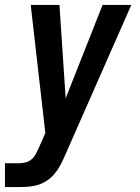

<svg xmlns="http://www.w3.org/2000/svg" viewBox="-47 -540 567 775"><path d="M-27 215V119H30Q43 119 56.5 115.5Q70 112 80.5 103Q91 94 97.5 81.5Q104 69 110 56L136 -3L77 -520H193L218 -143L367 -520H483L212 95Q204 113 194.5 130.5Q185 148 171.5 163.5Q158 179 141 190Q124 201 105.5 206.5Q87 212 68 213.5Q49 215 30 215Z"/></svg>

Font: Iosevka SS18
Style: Bold Italic
Weight: 700
Italic angle: -9°
Monospace: yes
Designer: Belleve Invis
Foundry: Belleve Invis
Version: Version 25.1.1; ttfautohint (v1.8.4)